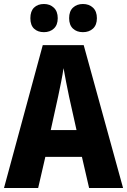

<svg xmlns="http://www.w3.org/2000/svg" viewBox="-20 -941 636 961"><path d="M426 0 390 -156H207L171 0H0L194 -715H399L596 0ZM326 -456Q319 -490 311 -530Q303 -570 298 -600Q294 -571 286 -531Q278 -491 271 -458L234 -290H363ZM132 -850Q132 -885 150.5 -903Q169 -921 200 -921Q230 -921 249.5 -902.5Q269 -884 269 -850Q269 -816 249.5 -798Q230 -780 200 -780Q169 -780 150.5 -797.5Q132 -815 132 -850ZM326 -850Q326 -885 345.5 -903Q365 -921 395 -921Q426 -921 445.5 -902.5Q465 -884 465 -850Q465 -816 445.5 -798Q426 -780 395 -780Q364 -780 345 -798Q326 -816 326 -850Z"/></svg>

Font: Noto Sans Armenian Condensed ExtraBold
Style: Regular
Weight: 800
Width: 3
Designer: Monotype Design Team
Foundry: Monotype Imaging Inc.
Version: Version 2.008; ttfautohint (v1.8.4.7-5d5b)